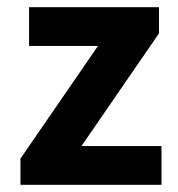

<svg xmlns="http://www.w3.org/2000/svg" viewBox="-20 -515 495 535"><path d="M37 0V-73L253 -387H61V-495H423V-422L207 -108H430V0Z"/></svg>

Font: Assistant
Style: Bold
Weight: 700
Designer: Hebrew By Ben Nathan, Latin by Paul Hunt
Version: Version 3.000